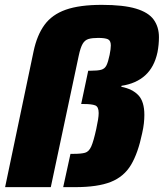

<svg xmlns="http://www.w3.org/2000/svg" viewBox="-20 -770 674 790"><path d="M1 0 118 -558Q132 -625 163 -667.5Q194 -710 250.5 -730Q307 -750 399 -750Q488 -750 539.5 -734.5Q591 -719 612.5 -689Q634 -659 634 -617Q634 -586 628 -555Q615 -494 577.5 -460Q540 -426 480 -417L479 -413Q525 -404 549.5 -378Q574 -352 574 -297Q574 -281 572 -262.5Q570 -244 565 -222Q548 -140 519 -91.5Q490 -43 436 -21.5Q382 0 289 0H240L270 -137H283Q314 -137 330 -141.5Q346 -146 355.5 -167.5Q365 -189 376 -239Q381 -262 383.5 -278Q386 -294 386 -305Q386 -331 371.5 -336.5Q357 -342 325 -342H314L343 -479H354Q382 -479 396.5 -483Q411 -487 418 -501Q425 -515 431 -544Q436 -569 436 -583Q436 -603 424 -608.5Q412 -614 384 -614Q359 -614 344 -609.5Q329 -605 320 -589.5Q311 -574 304 -541L189 0Z"/></svg>

Font: Saira ExtraBold
Style: Italic
Weight: 800
Italic angle: -12°
Designer: Hector Gatti with collaboration of the Omnibus-Type team
Foundry: Omnibus-Type
Version: Version 1.100; ttfautohint (v1.8.3)